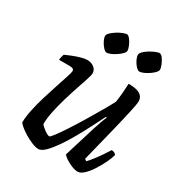

<svg xmlns="http://www.w3.org/2000/svg" viewBox="-167 -826 889 944"><g transform="rotate(30 277.5 -353.5)"><path d="M185 0Q170 0 148 -9Q126 -18 104.5 -31Q83 -44 68.5 -56.5Q54 -69 52 -75Q52 -104 60.5 -145Q69 -186 82.5 -230Q96 -274 109 -313.5Q122 -353 131 -380.5Q140 -408 140 -415Q140 -425 132.5 -428Q125 -431 113 -431H55Q55 -441 58 -450.5Q61 -460 62 -464Q77 -471 98.5 -479.5Q120 -488 141 -494Q162 -500 176 -500Q199 -500 215 -487.5Q231 -475 231 -455Q231 -446 222.5 -419.5Q214 -393 201 -355Q188 -317 175.5 -274.5Q163 -232 154.5 -191.5Q146 -151 146 -119Q156 -106 174 -93.5Q192 -81 201 -81Q206 -81 223.5 -104.5Q241 -128 265.5 -165.5Q290 -203 316 -246Q342 -289 364.5 -328Q387 -367 400 -392Q404 -415 406.5 -445.5Q409 -476 410 -500Q439 -500 458 -494.5Q477 -489 486.5 -477.5Q496 -466 496 -449Q496 -435 485 -385Q474 -335 454.5 -256Q435 -177 409 -73L420 -66Q431 -77 446.5 -97Q462 -117 477 -139Q492 -161 501 -176Q510 -176 517.5 -172Q525 -168 527 -163Q522 -142 508.5 -114.5Q495 -87 478 -60.5Q461 -34 442.5 -17Q424 0 408 0Q393 0 372.5 -8.5Q352 -17 336 -28Q320 -39 317 -46L372 -225Q380 -251 388 -272.5Q396 -294 400 -301L395 -304Q378 -270 357 -229Q336 -188 313 -147.5Q290 -107 266.5 -73.5Q243 -40 222.5 -20Q202 0 185 0ZM239 -578Q231 -578 219.5 -590.5Q208 -603 200 -619Q192 -635 192 -646Q192 -655 203 -665.5Q214 -676 229 -685.5Q244 -695 259 -701Q274 -707 281 -707Q290 -707 300 -694Q310 -681 317 -664.5Q324 -648 324 -637Q324 -629 314 -619Q304 -609 290 -599.5Q276 -590 262 -584Q248 -578 239 -578ZM425 -578Q417 -578 405.5 -590Q394 -602 386 -618.5Q378 -635 378 -646Q378 -655 388.5 -665.5Q399 -676 414.5 -685.5Q430 -695 444.5 -701Q459 -707 466 -707Q476 -707 485.5 -694Q495 -681 502 -664.5Q509 -648 509 -637Q509 -629 499.5 -619Q490 -609 476 -599.5Q462 -590 448 -584Q434 -578 425 -578Z"/></g></svg>

Font: Texturina Medium
Style: Italic
Weight: 500
Italic angle: -11°
Designer: Guillermo Torres Carreño
Foundry: Omnibus-Type
Version: Version 1.002